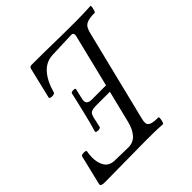

<svg xmlns="http://www.w3.org/2000/svg" viewBox="-200 -807 952 952"><g transform="rotate(-45 275.5 -331.5)"><path d="M3 3Q-23 3 -23 -9Q-23 -10 -21 -18L15 -167Q16 -173 25 -174.5Q34 -176 42.5 -174.5Q51 -173 50 -168Q46 -148 46 -129Q46 -91 61.5 -66Q77 -41 112 -39L206 -37Q243 -36 265 -61Q287 -86 297 -127L339 -297H238Q222 -297 209.5 -292Q197 -287 191 -260L180 -210Q179 -205 171 -203Q163 -201 155 -203Q147 -205 147 -210Q155 -236 162 -263.5Q169 -291 174 -312Q177 -325 182 -345.5Q187 -366 192 -387.5Q197 -409 200 -424Q201 -429 209 -430.5Q217 -432 224 -430.5Q231 -429 229 -423L217 -371Q207 -333 247 -333H348L416 -610Q421 -632 402 -632L269 -627Q223 -626 190.5 -591Q158 -556 140 -491Q139 -486 129.5 -484Q120 -482 112 -484Q104 -486 104 -491L143 -654Q146 -666 159 -666Q239 -666 311 -664.5Q383 -663 463 -663Q516 -663 571 -666Q575 -666 573.5 -656.5Q572 -647 569 -637Q566 -627 562 -627Q528 -627 511 -620.5Q494 -614 487 -601.5Q480 -589 475 -569L357 -91Q353 -76 353.5 -63.5Q354 -51 368 -44Q382 -37 419 -37Q423 -37 422 -27Q421 -17 418 -7Q415 3 411 3Q383 1 354 0.5Q325 0 300 0Q230 0 151.5 1.5Q73 3 3 3Z"/></g></svg>

Font: Junicode Two Beta Condensed
Style: Italic
Weight: 400
Width: 3
Italic angle: -9°
Version: Version 1.053; ttfautohint (v1.8.4)